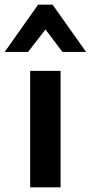

<svg xmlns="http://www.w3.org/2000/svg" viewBox="-54 -801 388 821"><path d="M75 0V-498H205V0ZM-34 -579 109 -781H171L314 -579H213L140.5 -675L66 -579Z"/></svg>

Font: Alatsi
Style: Regular
Weight: 400
Designer: Spyros Zevelakis, Eben Sorkin
Foundry: www.sorkintype.com
Version: Version 1.008; ttfautohint (v1.8.4.7-5d5b)